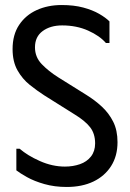

<svg xmlns="http://www.w3.org/2000/svg" viewBox="-20 -731 517 763"><path d="M447 -166Q447 -111 421.5 -71Q396 -31 351 -9.5Q306 12 245 12Q197 12 156.5 0.5Q116 -11 87.5 -27Q59 -43 45 -54V-140H58Q89 -113 138.5 -91Q188 -69 238 -69Q270 -69 297.5 -78.5Q325 -88 341.5 -109Q358 -130 358 -161Q358 -200 338 -225.5Q318 -251 277 -276L156 -352Q128 -370 98.5 -393.5Q69 -417 49.5 -451.5Q30 -486 30 -536Q30 -593 56 -632Q82 -671 126 -691Q170 -711 225 -711Q274 -711 311 -701Q348 -691 374 -676Q400 -661 415 -646V-560H401Q376 -589 330 -609.5Q284 -630 227 -630Q180 -630 149.5 -607.5Q119 -585 119 -543Q119 -504 146 -476Q173 -448 211 -424L323 -354Q357 -333 385 -307Q413 -281 430 -247Q447 -213 447 -166Z"/></svg>

Font: Phudu Light
Style: Regular
Weight: 400
Version: Version 1.005;gftools[0.9.23]